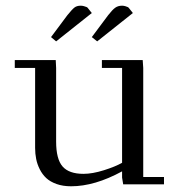

<svg xmlns="http://www.w3.org/2000/svg" viewBox="-20 -651 619 678"><path d="M32.2 -411.1V-439H176.8L178.2 -411.1V-150.9Q178.2 -89.4 200.9 -63.2Q223.6 -37.1 274.9 -37.1Q306.2 -37.1 346.7 -49.8Q387.2 -62.5 411.1 -76.2V-411.1H339.8V-439H483.9L485.8 -411.1V-25.9H559.1V0H415L411.1 -23.9V-45.9Q314.5 6.8 231 6.8Q202.1 6.8 179.7 -1.2Q157.2 -9.3 143.3 -22.2Q129.4 -35.2 120.4 -53.2Q111.3 -71.3 107.7 -89.8Q104 -108.4 104 -128.9V-411.1ZM160.2 -520 217.8 -597.2Q233.9 -617.2 242.4 -624Q251 -630.9 265.1 -630.9Q270.5 -630.9 276.6 -629.2Q282.7 -627.4 286.1 -626L289.1 -624L304.2 -605L178.2 -504.9ZM304.2 -520 361.8 -597.2Q377 -616.7 387 -623.8Q397 -630.9 411.1 -630.9Q416.5 -630.9 422.4 -629.2Q428.2 -627.4 431.2 -626L434.1 -624L449.2 -605L323.2 -504.9Z"/></svg>

Font: Dehuti
Style: Book
Weight: 400
Version: Version 1.2